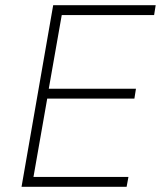

<svg xmlns="http://www.w3.org/2000/svg" viewBox="-20 -720 620 740"><path d="M63 0H468L475 -38H109L162 -340H498L504 -378H168L218 -662H574L580 -700H185Z"/></svg>

Font: Fixel Display 20240404 ExLight
Style: Italic
Weight: 200
Italic angle: -10°
Designer: AlfaBravo + MacPaw
Foundry: Kyrylo Tkachov, Marchela Mozhyna, Serhii Makarenko, Maria Weinstein, Zakhar Kryvoshyya
Version: Version 1.211;Glyphs 3.2 (3225)